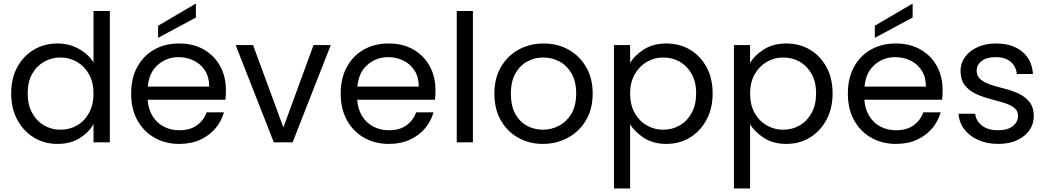

<svg xmlns="http://www.w3.org/2000/svg" viewBox="-20 -802 5897 1082"><path d="M43 -276Q43 -361 77.5 -424Q112 -487 171 -522Q230 -557 304 -557Q369 -557 423.5 -527Q478 -497 507 -450V-740H599V0H507V-103Q482 -57 430 -24Q378 9 303 9Q230 9 171 -27Q112 -63 77.5 -127Q43 -191 43 -276ZM507 -275Q507 -338 481.5 -383.5Q456 -429 413.5 -453.5Q371 -478 321 -478Q271 -478 229 -454.5Q187 -431 161.5 -386Q136 -341 136 -276Q136 -211 161.5 -165Q187 -119 229 -95Q271 -71 321 -71Q371 -71 413.5 -95Q456 -119 481.5 -165Q507 -211 507 -275Z M1242 -169Q1228 -119 1194.5 -79Q1161 -39 1109.5 -15Q1058 9 990 9Q912 9 850.5 -26Q789 -61 754 -124.5Q719 -188 719 -275Q719 -361 753.5 -424.5Q788 -488 849 -522.5Q910 -557 990 -557Q1069 -557 1128.5 -523Q1188 -489 1220.5 -429.5Q1253 -370 1253 -295Q1253 -280 1252.5 -267Q1252 -254 1250 -240H812Q816 -185 840.5 -146.5Q865 -108 904 -88Q943 -68 990 -68Q1052 -68 1090.5 -96.5Q1129 -125 1144 -169ZM986 -480Q920 -480 870 -437Q820 -394 813 -314H1159Q1159 -367 1135.5 -404Q1112 -441 1072.5 -460.5Q1033 -480 986 -480ZM1084 -782V-703L871 -589V-657Z M1406 -548 1577 -84 1747 -548H1844L1629 0H1523L1308 -548Z M2423 -169Q2409 -119 2375.5 -79Q2342 -39 2290.5 -15Q2239 9 2171 9Q2093 9 2031.5 -26Q1970 -61 1935 -124.5Q1900 -188 1900 -275Q1900 -361 1934.5 -424.5Q1969 -488 2030 -522.5Q2091 -557 2171 -557Q2250 -557 2309.5 -523Q2369 -489 2401.5 -429.5Q2434 -370 2434 -295Q2434 -280 2433.5 -267Q2433 -254 2431 -240H1993Q1997 -185 2021.5 -146.5Q2046 -108 2085 -88Q2124 -68 2171 -68Q2233 -68 2271.5 -96.5Q2310 -125 2325 -169ZM2167 -480Q2101 -480 2051 -437Q2001 -394 1994 -314H2340Q2340 -367 2316.5 -404Q2293 -441 2253.5 -460.5Q2214 -480 2167 -480Z M2554 -740H2645V0H2554Z M3039 9Q2962 9 2900 -26Q2838 -61 2802 -124.5Q2766 -188 2766 -275Q2766 -361 2803 -424.5Q2840 -488 2903 -522.5Q2966 -557 3043 -557Q3121 -557 3183.5 -522.5Q3246 -488 3283 -424.5Q3320 -361 3320 -275Q3320 -188 3282.5 -124.5Q3245 -61 3181 -26Q3117 9 3039 9ZM3039 -71Q3087 -71 3129.5 -93Q3172 -115 3199.5 -160Q3227 -205 3227 -275Q3227 -344 3200.5 -389Q3174 -434 3131.5 -456Q3089 -478 3042 -478Q2994 -478 2952.5 -456Q2911 -434 2885 -389Q2859 -344 2859 -275Q2859 -205 2884 -160Q2909 -115 2950.5 -93Q2992 -71 3039 -71Z M3531 -447Q3556 -490 3608.5 -523.5Q3661 -557 3736 -557Q3810 -557 3868.5 -522Q3927 -487 3961.5 -424Q3996 -361 3996 -276Q3996 -191 3961.5 -127Q3927 -63 3868.5 -27Q3810 9 3736 9Q3661 9 3609 -25Q3557 -59 3531 -101V260H3440V-548H3531ZM3903 -276Q3903 -341 3877.5 -386Q3852 -431 3810 -454.5Q3768 -478 3717 -478Q3668 -478 3625.5 -453.5Q3583 -429 3557 -383.5Q3531 -338 3531 -275Q3531 -211 3557 -165Q3583 -119 3625.5 -95Q3668 -71 3717 -71Q3768 -71 3810 -95Q3852 -119 3877.5 -165Q3903 -211 3903 -276Z M4207 -447Q4232 -490 4284.5 -523.5Q4337 -557 4412 -557Q4486 -557 4544.5 -522Q4603 -487 4637.5 -424Q4672 -361 4672 -276Q4672 -191 4637.5 -127Q4603 -63 4544.5 -27Q4486 9 4412 9Q4337 9 4285 -25Q4233 -59 4207 -101V260H4116V-548H4207ZM4579 -276Q4579 -341 4553.5 -386Q4528 -431 4486 -454.5Q4444 -478 4393 -478Q4344 -478 4301.5 -453.5Q4259 -429 4233 -383.5Q4207 -338 4207 -275Q4207 -211 4233 -165Q4259 -119 4301.5 -95Q4344 -71 4393 -71Q4444 -71 4486 -95Q4528 -119 4553.5 -165Q4579 -211 4579 -276Z M5281 -169Q5267 -119 5233.5 -79Q5200 -39 5148.5 -15Q5097 9 5029 9Q4951 9 4889.5 -26Q4828 -61 4793 -124.5Q4758 -188 4758 -275Q4758 -361 4792.5 -424.5Q4827 -488 4888 -522.5Q4949 -557 5029 -557Q5108 -557 5167.5 -523Q5227 -489 5259.5 -429.5Q5292 -370 5292 -295Q5292 -280 5291.5 -267Q5291 -254 5289 -240H4851Q4855 -185 4879.5 -146.5Q4904 -108 4943 -88Q4982 -68 5029 -68Q5091 -68 5129.5 -96.5Q5168 -125 5183 -169ZM5025 -480Q4959 -480 4909 -437Q4859 -394 4852 -314H5198Q5198 -367 5174.5 -404Q5151 -441 5111.5 -460.5Q5072 -480 5025 -480ZM5123 -782V-703L4910 -589V-657Z M5606 9Q5542 9 5493 -13Q5444 -35 5414.5 -73Q5385 -111 5382 -161H5476Q5479 -122 5513 -95Q5547 -68 5605 -68Q5659 -68 5688 -91.5Q5717 -115 5717 -149Q5717 -179 5693.5 -196Q5670 -213 5633 -224Q5596 -235 5554.5 -246Q5513 -257 5476.5 -274.5Q5440 -292 5416.5 -322.5Q5393 -353 5393 -404Q5393 -446 5418 -480.5Q5443 -515 5488 -536Q5533 -557 5594 -557Q5685 -557 5740.5 -511Q5796 -465 5801 -385H5710Q5707 -426 5676.5 -453Q5646 -480 5591 -480Q5541 -480 5512.5 -458.5Q5484 -437 5484 -404Q5484 -372 5507 -353.5Q5530 -335 5566.5 -323.5Q5603 -312 5644 -301.5Q5685 -291 5721.5 -274Q5758 -257 5781.5 -227.5Q5805 -198 5806 -149Q5806 -104 5781.5 -68.5Q5757 -33 5712 -12Q5667 9 5606 9Z"/></svg>

Font: Poppins
Style: Regular
Weight: 400
Designer: Ninad Kale (Devanagari), Jonny Pinhorn (Latin)
Version: Version 5.002